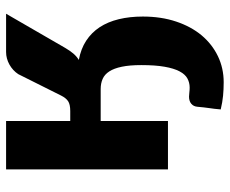

<svg xmlns="http://www.w3.org/2000/svg" viewBox="-81 -477 737 615"><g transform="rotate(-90 287.5 -169.5)"><path d="M314.5 69.5Q330.5 69.5 343.8 62.2Q357 55 366.5 37Q376 19 381.2 -10.8Q386.5 -40.5 386.5 -85.5Q386.5 -123 381.2 -148Q376 -173 366.2 -188Q356.5 -203 342.2 -209.2Q328 -215.5 310 -215.5H207.5V0H52.5V-518.5H207.5V-313H239.5Q260.5 -313 270.8 -319.8Q281 -326.5 289 -342.5L357.5 -479.5Q369 -497 388.2 -507.8Q407.5 -518.5 428.5 -518.5H551L442 -330Q433 -314.5 423.8 -303.5Q414.5 -292.5 403 -285.5Q438.5 -279 464.5 -262Q490.5 -245 507.8 -218.8Q525 -192.5 533.5 -157.5Q542 -122.5 542 -80.5Q542 -22 526 26Q510 74 481.8 107.8Q453.5 141.5 415 160Q376.5 178.5 331.5 178.5Q309 178.5 288.2 176.5Q267.5 174.5 244.5 169Q245.5 157.5 246.5 148.8Q247.5 140 248.8 131.8Q250 123.5 251 114.8Q252 106 253 94.5Q254 82 262.5 74.8Q271 67.5 285.5 67.5Q291 67.5 298.8 68.5Q306.5 69.5 314.5 69.5Z"/></g></svg>

Font: Lato Black
Style: Regular
Weight: 900
Designer: Lukasz Dziedzic
Foundry: tyPoland Lukasz Dziedzic
Version: Version 2.007; 2014-02-27